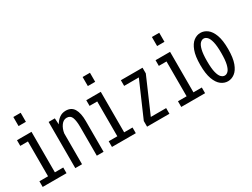

<svg xmlns="http://www.w3.org/2000/svg" viewBox="-56 -1248 2361 1800"><g transform="rotate(-30 1125.0 -348.0)"><path d="M112 -705.5H191.5V-607.5H112ZM22.5 0V-61.5H116V-438.5H33V-500H190V-61.5H280.5V0Z M375.5 0V-500H442.5L446.5 -432.5Q465.5 -466.5 495.5 -489Q525.5 -511.5 565.5 -511.5Q626 -511.5 653.8 -465.5Q681.5 -419.5 681.5 -332.5V0H608.5V-309Q608.5 -376.5 594.8 -413Q581 -449.5 540.5 -449.5Q505 -449.5 480.2 -415.2Q455.5 -381 448.5 -333.5V0Z M862 -705.5H941.5V-607.5H862ZM772.5 0V-61.5H866V-438.5H783V-500H940V-61.5H1030.5V0Z M1152.5 0V-61.5L1316.5 -438.5H1157.5V-500H1392V-438.5L1228.5 -61.5H1394.5V0Z M1612 -705.5H1691.5V-607.5H1612ZM1522.5 0V-61.5H1616V-438.5H1533V-500H1690V-61.5H1780.5V0Z M2024 11Q1984.5 11 1950.2 -15Q1916 -41 1894.8 -98.5Q1873.5 -156 1873.5 -251Q1873.5 -345.5 1894.8 -402.8Q1916 -460 1950.2 -486Q1984.5 -512 2024 -512Q2063.5 -512 2098 -486Q2132.5 -460 2153.8 -402.8Q2175 -345.5 2175 -251Q2175 -156 2153.8 -98.5Q2132.5 -41 2098 -15Q2063.5 11 2024 11ZM2024 -50.5Q2044 -50.5 2061.2 -67.8Q2078.5 -85 2089.5 -128.5Q2100.5 -172 2100.5 -251Q2100.5 -328 2089.8 -371.5Q2079 -415 2061.5 -432.8Q2044 -450.5 2024 -450.5Q2004 -450.5 1986.2 -432.8Q1968.5 -415 1957.5 -371.5Q1946.5 -328 1946.5 -251Q1946.5 -172 1957.5 -128.5Q1968.5 -85 1986.2 -67.8Q2004 -50.5 2024 -50.5Z"/></g></svg>

Font: Trispace Condensed Light
Style: Regular
Weight: 300
Width: 3
Designer: Tyler Finck
Foundry: Etcetera Type Company
Version: Version 1.210; ttfautohint (v1.8.3)